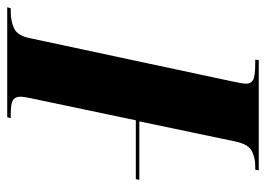

<svg xmlns="http://www.w3.org/2000/svg" viewBox="-148 -630 754 545"><g transform="rotate(90 229.5 -357.0)"><path d="M-23 0 -20 -10H-9Q16 -10 37 -19.5Q58 -29 65 -65L187 -636Q194 -667 194 -679Q194 -691 184 -697.5Q174 -704 136 -704H126L127 -714H440L438 -704H428Q405 -704 385.5 -694.5Q366 -685 358 -647L301 -375H467L465 -365H298L236 -70Q234 -60 232.5 -52Q231 -44 231 -37Q231 -23 240.5 -16.5Q250 -10 281 -10H292L289 0Z"/></g></svg>

Font: Noto Serif Display ExtraCondensed Black
Style: Italic
Weight: 900
Width: 2
Italic angle: -12°
Designer: Monotype Design Team
Foundry: Monotype Imaging Inc.
Version: Version 2.009